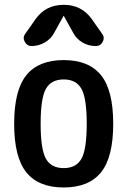

<svg xmlns="http://www.w3.org/2000/svg" viewBox="-20 -785 540 814"><path d="M325.2 -408.7Q302.7 -448.2 250 -448.2Q197.3 -448.2 174.8 -408.7Q152.3 -369.1 152.3 -260.3Q152.3 -151.4 174.8 -111.8Q197.3 -72.3 250 -72.3Q302.7 -72.3 325.2 -111.8Q347.7 -151.4 347.7 -260.3Q347.7 -369.1 325.2 -408.7ZM408.2 -54.2Q356.4 9.8 250 9.8Q143.6 9.8 91.8 -54.2Q40 -118.2 40 -260.3Q40 -402.3 91.8 -466.3Q143.6 -530.3 250 -530.3Q356.4 -530.3 408.2 -466.3Q460 -402.3 460 -260.3Q460 -118.2 408.2 -54.2ZM369.1 -704.1 413.1 -641.6Q424.8 -626 415.5 -607.9Q406.2 -589.8 385.7 -589.8Q355.5 -589.8 329.6 -605Q303.7 -620.1 290 -646.5L251 -716.8Q251 -717.8 250 -717.8Q249 -717.8 249 -716.8L210 -646.5Q196.3 -620.1 169.9 -605Q143.6 -589.8 114.3 -589.8Q94.7 -589.8 85 -607.9Q75.2 -626 86.9 -641.6L130.9 -704.1Q173.8 -764.6 250 -764.6Q326.2 -764.6 369.1 -704.1Z"/></svg>

Font: Rounded-X Mgen+ 1mn medium
Style: Regular
Weight: 500
Designer: [Source Han Sans]
Ryoko NISHIZUKA  (kana & ideographs); Paul D. Hunt (Latin, Greek & Cyrillic); Wenlong ZHANG  (bopomofo
Version: Version 1.059.20150602